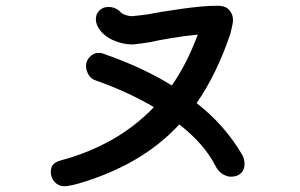

<svg xmlns="http://www.w3.org/2000/svg" viewBox="-20 -722 1040 665"><path d="M827 -155Q827 -133 814 -121.5Q801 -110 780 -110Q766 -110 750.5 -119.5Q735 -129 726 -148Q687 -224 601 -291Q471 -150 251 -86Q240 -83 226 -80Q212 -77 203 -77Q183 -77 169.5 -91.5Q156 -106 156 -126Q156 -143 164 -152Q172 -161 189 -166Q387 -219 513 -351Q421 -405 310 -444Q295 -449 286.5 -463.5Q278 -478 278 -495Q278 -511 291 -525Q304 -539 322 -539Q331 -539 338 -536Q476 -488 575 -426Q627 -500 665 -602Q621 -598 573 -590Q525 -582 500 -576Q488 -574 470 -571.5Q452 -569 440 -568Q405 -568 372.5 -582.5Q340 -597 323 -622Q312 -639 312 -656Q312 -674 324.5 -686Q337 -698 356 -698Q378 -698 395 -683Q401 -675 413.5 -670.5Q426 -666 439 -666Q450 -667 465.5 -669Q481 -671 490 -672Q529 -680 606 -691Q683 -702 729 -702Q742 -702 747 -701Q765 -699 776 -685Q787 -671 787 -652Q787 -641 778 -605Q730 -464 661 -365Q757 -290 817 -189Q827 -173 827 -155Z"/></svg>

Font: Tsukimi Rounded SemiBold
Style: Regular
Weight: 600
Designer: Takashi Funayama
Foundry: Takashi Funayama
Version: Version 1.032; ttfautohint (v1.8.3)